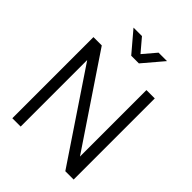

<svg xmlns="http://www.w3.org/2000/svg" viewBox="-260 -1072 1205 1205"><g transform="rotate(45 342.0 -470.0)"><path d="M70 -720H144L540.3 -130V-720H614.3V0H540.3L144 -590.7V0H70ZM280.7 -940 354.3 -853.3 428 -940H503L388.3 -805H320.3L205.7 -940Z"/></g></svg>

Font: Tap Sans
Style: Regular
Weight: 400
Designer: Tap Payments
Foundry: Tap Payments
Version: Version 1.001;Glyphs 3.1.2 (3151)